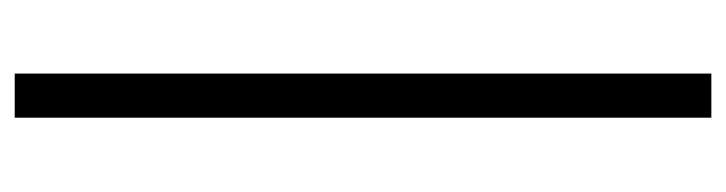

<svg xmlns="http://www.w3.org/2000/svg" viewBox="-383 -379 987 261"><g transform="rotate(90 110.5 -248.5)"><path d="M80 225V-722H140V225Z"/></g></svg>

Font: Titillium Web Light
Style: Regular
Weight: 300
Version: Version 1.002;PS 57.000;hotconv 1.0.70;makeotf.lib2.5.55311